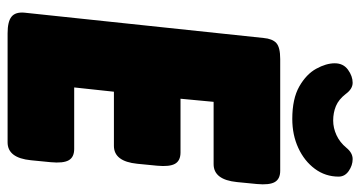

<svg xmlns="http://www.w3.org/2000/svg" viewBox="-236 -690 926 493"><g transform="rotate(90 226.5 -443.0)"><path d="M65 0Q35 0 22.5 -10Q10 -20 12 -43L77 -657Q79 -680 90 -690Q101 -700 131 -700H418Q439 -700 447 -686Q455 -672 452 -640L447 -589Q441 -529 401 -529H241L233 -444H371Q392 -444 400 -430Q408 -416 405 -384L400 -333Q394 -273 354 -273H215L204 -171H362Q383 -171 391 -157Q399 -143 396 -111L391 -60Q385 0 345 0ZM285 -731Q233 -731 201.5 -749Q170 -767 156 -792.5Q142 -818 142 -840Q142 -862 158.5 -874Q175 -886 192 -886Q208 -886 221 -868Q235 -850 252 -843Q269 -836 289 -836Q308 -836 326.5 -844.5Q345 -853 359 -870Q372 -886 388 -886Q404 -886 418.5 -876Q433 -866 433 -850Q433 -816 413 -789Q393 -762 359.5 -746.5Q326 -731 285 -731Z"/></g></svg>

Font: Asap Condensed Condensed Black
Style: Italic
Weight: 900
Width: 3
Italic angle: -6°
Designer: Pablo Cosgaya
Foundry: Omnibus-Type
Version: Version 3.001; ttfautohint (v1.8.4.7-5d5b)